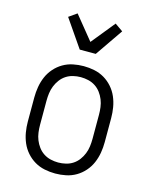

<svg xmlns="http://www.w3.org/2000/svg" viewBox="-116 -842 732 926"><g transform="rotate(15 250.0 -379.0)"><path d="M250 8Q223 8 196.5 2.5Q170 -3 147 -16.5Q124 -30 106 -50.5Q88 -71 77.5 -95.5Q67 -120 62.5 -146.5Q58 -173 58 -200V-320Q58 -347 62.5 -373.5Q67 -400 77.5 -424.5Q88 -449 106 -469.5Q124 -490 147 -503.5Q170 -517 196.5 -522.5Q223 -528 250 -528Q277 -528 303.5 -522.5Q330 -517 353 -503.5Q376 -490 394 -469.5Q412 -449 422.5 -424.5Q433 -400 437.5 -373.5Q442 -347 442 -320V-200Q442 -173 437.5 -146.5Q433 -120 422.5 -95.5Q412 -71 394 -50.5Q376 -30 353 -16.5Q330 -3 303.5 2.5Q277 8 250 8ZM250 -47Q269 -47 288 -51.5Q307 -56 323 -66.5Q339 -77 350.5 -92.5Q362 -108 369 -125.5Q376 -143 378.5 -162Q381 -181 381 -200V-320Q381 -339 378.5 -358Q376 -377 369 -394.5Q362 -412 350.5 -427.5Q339 -443 323 -453.5Q307 -464 288 -468.5Q269 -473 250 -473Q231 -473 212 -468.5Q193 -464 177 -453.5Q161 -443 149.5 -427.5Q138 -412 131 -394.5Q124 -377 121.5 -358Q119 -339 119 -320V-200Q119 -181 121.5 -162Q124 -143 131 -125.5Q138 -108 149.5 -92.5Q161 -77 177 -66.5Q193 -56 212 -51.5Q231 -47 250 -47ZM210 -600 115 -738 155 -766 250 -649 345 -766 385 -738 290 -600Z"/></g></svg>

Font: Iosevka SS18 Light
Style: Regular
Weight: 300
Monospace: yes
Designer: Belleve Invis
Foundry: Belleve Invis
Version: Version 25.1.1; ttfautohint (v1.8.4)